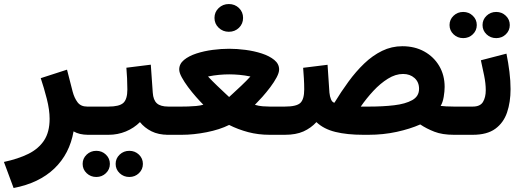

<svg xmlns="http://www.w3.org/2000/svg" viewBox="-46 -674 2613 960"><path d="M395 0Q350.6 0 321.8 -17.1Q302.2 95.2 225.8 168.5Q149.4 241.7 22 266.1L-26.4 135.7Q44.4 120.6 95.5 95.5Q146.5 70.3 174.3 28.3Q202.1 -13.7 202.1 -80.1Q202.1 -124.5 188 -179.9Q173.8 -235.4 157.7 -283.2L289.1 -325.7L317.4 -215.3Q325.7 -184.1 341.8 -162.6Q357.9 -141.1 389.6 -141.1H408.7V0Z M389.2 -141.1H496.6Q550.3 -141.1 570.6 -159.4Q590.8 -177.7 590.8 -226.6Q590.8 -255.4 589.4 -282.5Q587.9 -309.6 585.9 -335.4L708 -350.6L717.8 -210.9Q720.2 -173.8 738.3 -157.5Q756.3 -141.1 795.9 -141.1H806.2V0H794.9Q746.1 0 711.2 -17.6Q676.3 -35.2 653.8 -63.5Q624 -33.7 583.3 -16.8Q542.5 0 496.6 0H389.2ZM532.2 145.5Q532.2 118.2 552.2 99.1Q572.3 80.1 600.6 80.1Q628.9 80.1 648.7 99.1Q668.5 118.2 668.5 145.5Q668.5 172.9 648.7 191.9Q628.9 210.9 600.6 210.9Q572.3 210.9 552.2 191.9Q532.2 172.9 532.2 145.5ZM367.2 145.5Q367.2 118.2 387.2 99.1Q407.2 80.1 435.5 80.1Q463.9 80.1 483.6 99.1Q503.4 118.2 503.4 145.5Q503.4 172.9 483.6 191.9Q463.9 210.9 435.5 210.9Q407.2 210.9 387.2 191.9Q367.2 172.9 367.2 145.5Z M1026.4 -584.5Q1026.4 -613.8 1047.4 -633.8Q1068.4 -653.8 1098.1 -653.8Q1128.4 -653.8 1148.9 -633.8Q1169.4 -613.8 1169.4 -584.5Q1169.4 -555.2 1148.9 -535.2Q1128.4 -515.1 1098.1 -515.1Q1068.4 -515.1 1047.4 -535.2Q1026.4 -555.2 1026.4 -584.5ZM1099.6 -430.2Q1138.2 -430.2 1181.6 -424.6Q1225.1 -418.9 1263.2 -406.5Q1301.3 -394 1325.4 -374.3Q1349.6 -354.5 1349.6 -326.7Q1349.6 -310.5 1337.2 -287.1Q1324.7 -263.7 1305.4 -238Q1286.1 -212.4 1265.4 -189.2Q1244.6 -166 1228.5 -149.9Q1248.5 -144 1267.1 -142.6Q1285.6 -141.1 1301.8 -141.1H1377.9V0H1302.2Q1245.1 0 1194.6 -13.4Q1144 -26.9 1099.6 -49.3Q1052.7 -25.9 987.1 -12.9Q921.4 0 863.3 0H786.1V-141.1H863.8Q875 -141.1 894.3 -141.6Q913.6 -142.1 934.6 -144Q955.6 -146 970.7 -150.4Q954.6 -166.5 934.1 -189.7Q913.6 -212.9 894.5 -238.5Q875.5 -264.2 862.8 -287.4Q850.1 -310.5 850.1 -326.7Q850.1 -354.5 874 -374.3Q897.9 -394 936 -406.5Q974.1 -418.9 1017.6 -424.6Q1061 -430.2 1099.6 -430.2ZM1100.1 -302.2Q1076.2 -302.2 1049.6 -299.8Q1022.9 -297.4 994.1 -291.5Q1014.6 -269.5 1039.3 -245.8Q1064 -222.2 1081.8 -205.6Q1099.6 -189 1099.6 -189Q1099.6 -189 1117.7 -205.6Q1135.7 -222.2 1160.9 -245.8Q1186 -269.5 1206.1 -291.5Q1177.7 -297.4 1151.1 -299.8Q1124.5 -302.2 1100.1 -302.2Z M1796.4 0H1770.5Q1689.5 0 1630.9 -14.4Q1572.3 -28.8 1536.1 -63.5Q1508.8 -33.7 1471.2 -16.8Q1433.6 0 1378.4 0H1358.4L1358.9 -141.1H1378.4Q1436.5 -141.1 1455.8 -159.4Q1475.1 -177.7 1475.1 -227.1Q1475.1 -254.9 1473.4 -282Q1471.7 -309.1 1469.7 -335L1591.8 -350.1L1601.1 -210.9Q1603 -191.4 1609.1 -177Q1615.2 -162.6 1626 -160.2Q1659.2 -214.8 1696.3 -265.6Q1733.4 -316.4 1775.1 -356.4Q1816.9 -396.5 1864.5 -419.7Q1912.1 -442.9 1965.8 -442.9Q2027.8 -442.9 2075.4 -416.5Q2123 -390.1 2150.1 -344.2Q2177.2 -298.3 2177.2 -239.3Q2177.2 -217.8 2172.6 -189.9Q2168 -162.1 2157.2 -144.5Q2168.5 -143.1 2184.6 -142.1Q2200.7 -141.1 2223.1 -141.1H2237.8V0H2223.6Q2165.5 0 2126 -15.4Q2086.4 -30.8 2055.2 -51.8Q2004.4 -29.3 1937.3 -14.6Q1870.1 0 1796.4 0ZM1969.2 -304.2Q1931.6 -304.2 1893.6 -280.5Q1855.5 -256.8 1820.8 -219.5Q1786.1 -182.1 1757.8 -141.1H1802.2Q1868.2 -141.1 1924.6 -147.7Q1981 -154.3 2015.1 -173.3Q2049.3 -192.4 2049.3 -230Q2049.3 -263.7 2026.6 -283.9Q2003.9 -304.2 1969.2 -304.2Z M2366.7 -548.8Q2366.7 -576.2 2386.7 -595.2Q2406.7 -614.3 2435.1 -614.3Q2463.4 -614.3 2483.2 -595.2Q2502.9 -576.2 2502.9 -548.8Q2502.9 -521.5 2483.2 -502.4Q2463.4 -483.4 2435.1 -483.4Q2406.7 -483.4 2386.7 -502.4Q2366.7 -521.5 2366.7 -548.8ZM2201.7 -548.8Q2201.7 -576.2 2221.7 -595.2Q2241.7 -614.3 2270 -614.3Q2298.3 -614.3 2318.1 -595.2Q2337.9 -576.2 2337.9 -548.8Q2337.9 -521.5 2318.1 -502.4Q2298.3 -483.4 2270 -483.4Q2241.7 -483.4 2221.7 -502.4Q2201.7 -521.5 2201.7 -548.8ZM2317.4 0H2218.3V-141.1H2317.9Q2355 -141.1 2368.9 -164.3Q2382.8 -187.5 2382.8 -223.1Q2382.8 -256.3 2374.8 -295.7Q2366.7 -335 2358.4 -372.6L2486.3 -405.8Q2495.6 -359.9 2501.2 -314.7Q2506.8 -269.5 2506.8 -228.5Q2506.8 -163.6 2489.3 -111.8Q2471.7 -60.1 2430.4 -30Q2389.2 0 2317.4 0Z"/></svg>

Font: Vazirmatn RD FD ExtraBold
Style: Regular
Weight: 800
Designer: Saber Rastikerdar
Foundry: Saber Rastikerdar
Version: Version 33.003